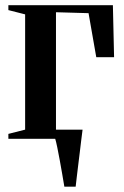

<svg xmlns="http://www.w3.org/2000/svg" viewBox="-20 -522 466 722"><path d="M222 180Q218.5 158.5 214 132.8Q209.5 107 204.8 81Q200 55 195.5 32.8Q191 10.5 187 -2.5L164 -34.5H290.5Q288 -14.5 285.2 7.5Q282.5 29.5 279.8 52.5Q277 75.5 274.2 98Q271.5 120.5 269 141.2Q266.5 162 264.5 180ZM11.5 0V-18.5L74.5 -34.5V-468L11.5 -484V-502.5H404.5L409 -307H342L313 -472.5L190.5 -476V-34.5L282 -18.5V0Z"/></svg>

Font: Merriweather 144pt SemiBold
Style: Regular
Weight: 600
Version: Version 2.100